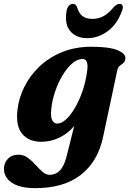

<svg xmlns="http://www.w3.org/2000/svg" viewBox="-66 -722 670 996"><path d="M468.5 -10.5Q441.5 116.5 353 185.2Q264.5 254 117 254Q37.5 254 -4 226.2Q-45.5 198.5 -45.5 153.5Q-45.5 123.5 -25.2 102Q-5 80.5 30.5 80.5Q56.5 80.5 78 96.2Q99.5 112 118 132.8Q136.5 153.5 154.5 169.2Q172.5 185 192 185Q221.5 185 244.2 162.8Q267 140.5 280.5 85L319 -68.5Q286.5 -29.5 242 -8Q197.5 13.5 148 13.5Q84 13.5 49.5 -27.2Q15 -68 24.5 -151Q31 -212 59.8 -270.5Q88.5 -329 138 -376.2Q187.5 -423.5 255.5 -451.5Q323.5 -479.5 408.5 -479.5Q501 -479.5 544.2 -461.5Q587.5 -443.5 584.5 -417Q582.5 -401.5 573.8 -394.8Q565 -388 555.5 -381Q546 -374 542.5 -358ZM200 -156.5Q195.5 -113.5 205.5 -97.2Q215.5 -81 231 -81Q253 -81 277 -103Q301 -125 323 -162.8Q345 -200.5 361.8 -248.8Q378.5 -297 385.5 -349.5Q396 -416 362.5 -416Q335 -416 308.2 -392.8Q281.5 -369.5 258.5 -331.2Q235.5 -293 220 -247.2Q204.5 -201.5 200 -156.5ZM413 -624Q446 -624 472 -638.8Q498 -653.5 523 -684Q540 -702 554.5 -702Q566 -702 569.8 -692.8Q573.5 -683.5 568 -669Q543.5 -598 493.8 -561Q444 -524 386.5 -524Q329 -524 298 -561Q267 -598 280 -669Q283 -683.5 292 -692.8Q301 -702 313 -702Q328 -702 334 -684Q343.5 -652 362.5 -638Q381.5 -624 413 -624Z"/></svg>

Font: Fraunces 9pt S000
Style: Bold Italic
Weight: 700
Italic angle: -16°
Version: Version 1.000; ttfautohint (v1.8.3)